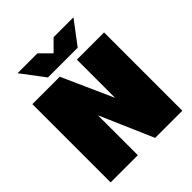

<svg xmlns="http://www.w3.org/2000/svg" viewBox="-251 -1115 1278 1278"><g transform="rotate(-45 387.5 -476.0)"><path d="M249 -789 126 -952H313L389 -876L465 -952H652L529 -789ZM50 0V-737H308L469 -377V-737H725V0H469L306 -376V0Z"/></g></svg>

Font: Tomorrow ExtraBold
Style: Regular
Weight: 800
Designer: Tony de Marco, Monica Rizzolli
Foundry: Just in Type
Version: Version 2.002